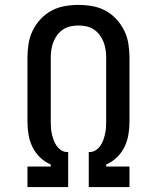

<svg xmlns="http://www.w3.org/2000/svg" viewBox="-20 -763 640 783"><path d="M92 0V-84H187V-92Q162 -103 143 -121.5Q124 -140 112.5 -163.5Q101 -187 96.5 -213Q92 -239 92 -265V-529Q92 -557 96.5 -585Q101 -613 113.5 -638.5Q126 -664 145.5 -685Q165 -706 190 -719.5Q215 -733 243.5 -738Q272 -743 300 -743Q328 -743 356.5 -738Q385 -733 410 -719.5Q435 -706 454.5 -685Q474 -664 486.5 -638.5Q499 -613 503.5 -585Q508 -557 508 -529V-265Q508 -239 503.5 -213Q499 -187 487.5 -163.5Q476 -140 457 -121.5Q438 -103 413 -92V-84H508V0H342V-143H346Q359 -143 370 -150Q381 -157 388.5 -167.5Q396 -178 400.5 -190Q405 -202 408 -214.5Q411 -227 412 -239.5Q413 -252 413 -265V-529Q413 -545 410.5 -561Q408 -577 402 -592.5Q396 -608 386 -621Q376 -634 362.5 -643Q349 -652 332.5 -655.5Q316 -659 300 -659Q284 -659 267.5 -655.5Q251 -652 237.5 -643Q224 -634 214 -621Q204 -608 198 -592.5Q192 -577 189.5 -561Q187 -545 187 -529V-265Q187 -252 188 -239.5Q189 -227 192 -214.5Q195 -202 199.5 -190Q204 -178 211.5 -167.5Q219 -157 230 -150Q241 -143 254 -143H258V0Z"/></svg>

Font: Iosevka Etoile Medium
Style: Regular
Weight: 500
Designer: Belleve Invis
Foundry: Belleve Invis
Version: Version 22.1.2; ttfautohint (v1.8.4)